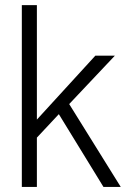

<svg xmlns="http://www.w3.org/2000/svg" viewBox="-20 -739 540 760"><path d="M66.4 1H126V-194.3L212.9 -287.1L389.6 1H458L253.9 -327.1L434.6 -518.6H357.4L126 -265.6V-718.8H66.4Z"/></svg>

Font: DotumChe
Style: Regular
Weight: 400
Monospace: yes
Version: Version 2.21